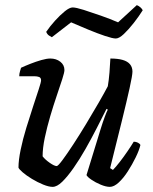

<svg xmlns="http://www.w3.org/2000/svg" viewBox="-20 -728 595 748"><path d="M185 0Q170 0 148 -9Q126 -18 104.5 -31Q83 -44 68.5 -56.5Q54 -69 52 -75Q52 -104 60.5 -145Q69 -186 82.5 -230Q96 -274 109 -313.5Q122 -353 131 -380.5Q140 -408 140 -415Q140 -425 132.5 -428Q125 -431 113 -431H55Q55 -441 58 -450.5Q61 -460 62 -464Q77 -471 98.5 -479.5Q120 -488 141 -494Q162 -500 176 -500Q199 -500 215 -487.5Q231 -475 231 -455Q231 -446 222.5 -419.5Q214 -393 201 -355Q188 -317 175.5 -274.5Q163 -232 154.5 -191.5Q146 -151 146 -119Q156 -106 174 -93.5Q192 -81 201 -81Q206 -81 223.5 -104.5Q241 -128 265.5 -165.5Q290 -203 316 -246Q342 -289 364.5 -328Q387 -367 400 -392Q404 -415 406.5 -445.5Q409 -476 410 -500Q439 -500 458 -494.5Q477 -489 486.5 -477.5Q496 -466 496 -449Q496 -435 485 -385Q474 -335 454.5 -256Q435 -177 409 -73L420 -66Q431 -77 446.5 -97Q462 -117 477 -139Q492 -161 501 -176Q510 -176 517.5 -172Q525 -168 527 -163Q522 -142 508.5 -114.5Q495 -87 478 -60.5Q461 -34 442.5 -17Q424 0 408 0Q393 0 372.5 -8.5Q352 -17 336 -28Q320 -39 317 -46L372 -225Q380 -251 388 -272.5Q396 -294 400 -301L395 -304Q378 -270 357 -229Q336 -188 313 -147.5Q290 -107 266.5 -73.5Q243 -40 222.5 -20Q202 0 185 0ZM431 -578Q419 -578 389 -588Q359 -598 323 -613Q287 -628 257 -641L182 -583Q178 -585 171 -589.5Q164 -594 160 -604Q175 -626 194.5 -647.5Q214 -669 232.5 -684Q251 -699 263 -699Q276 -699 306 -689.5Q336 -680 373 -667Q410 -654 440 -641L513 -708Q521 -705 527.5 -699Q534 -693 536 -688Q521 -664 501 -638.5Q481 -613 462.5 -595.5Q444 -578 431 -578Z"/></svg>

Font: Texturina Medium 12pt Medium
Style: Italic
Weight: 500
Italic angle: -11°
Version: Version 1.002